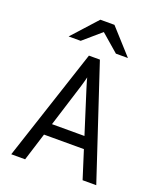

<svg xmlns="http://www.w3.org/2000/svg" viewBox="-165 -1024 945 1127"><g transform="rotate(20 308.0 -460.5)"><path d="M42.5 0 273 -700H341.5L573.5 0H488.2L326.5 -509.8Q324.8 -515.5 320.8 -528.4Q316.8 -541.4 312.8 -554.9Q308.9 -568.4 307.2 -576.5Q305.5 -568.4 301.8 -554.9Q298 -541.4 294.4 -528.6Q290.9 -515.9 288.8 -509.8L129.2 0ZM159 -174.2 182.8 -247.8H432.5L456.2 -174.2ZM122.5 -765 263.8 -921H352L493 -765H417.8L307.8 -860L197.8 -765Z"/></g></svg>

Font: Overpass Mono Light
Style: Regular
Weight: 300
Monospace: yes
Designer: Delve Withrington, Dave Bailey
Foundry: Delve Fonts LLC
Version: Version 4.000